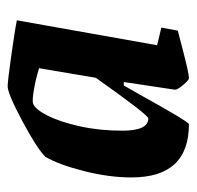

<svg xmlns="http://www.w3.org/2000/svg" viewBox="-26 -478 513 501"><g transform="rotate(-90 230.5 -227.5)"><path d="M363 -74 409 -63 401 -20Q397 -19 343 -5Q289 9 277 9Q272 9 259 -6.5Q246 -22 247 -28L267 -161H258L234 -119Q163 9 157 9Q18 9 18 -141Q18 -199 34.5 -264.5Q51 -330 72 -366Q96 -389 166.5 -426.5Q237 -464 256 -464Q269 -464 336.5 -454.5Q404 -445 428 -440ZM278 -234 303 -382Q274 -391 247 -395.5Q220 -400 212 -398Q197 -394 180 -361Q163 -328 151.5 -276Q140 -224 140 -165Q140 -97 172 -97Q181 -97 278 -234Z"/></g></svg>

Font: Grenze SemiBold
Style: Italic
Weight: 600
Italic angle: -10°
Designer: Renata Polastri
Foundry: Omnibus-Type
Version: Version 1.002; ttfautohint (v1.8)